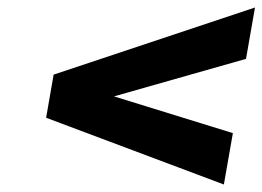

<svg xmlns="http://www.w3.org/2000/svg" viewBox="-20 -559 700 512"><path d="M284 -302 636 -402 660 -539 123 -360 103 -245 577 -67 601 -204Z"/></svg>

Font: Asimov
Style: XWidIt
Weight: 500
Designer: Google
Version: Version 2.000980; 2014